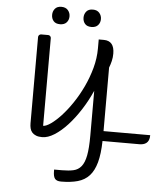

<svg xmlns="http://www.w3.org/2000/svg" viewBox="-73 -979 1153 1352"><g transform="rotate(5 503.5 -303.0)"><path d="M587 -347Q555 -275 513.5 -210.5Q472 -146 427 -97Q382 -48 336 -19Q290 10 250 10Q224 10 206.5 3Q189 -4 178.5 -16Q168 -28 164 -44.5Q160 -61 160 -80V-690Q160 -698 166 -704Q172 -710 180 -710H230Q238 -710 244 -704Q250 -698 250 -690V-70Q271 -70 304.5 -93.5Q338 -117 375.5 -157.5Q413 -198 450.5 -253.5Q488 -309 518.5 -373.5Q549 -438 568 -507.5Q587 -577 587 -647V-710H623Q698 -710 698 -619Q698 -592 692 -567Q686 -542 677 -519V-70H1007Q1007 -48 1001 -34.5Q995 -21 985 -13.5Q975 -6 962.5 -3Q950 0 937 0H676Q674 92 657.5 152Q641 212 609 247Q577 282 527.5 296Q478 310 410 310Q378 310 366 294Q354 278 354 241V230H410Q457 230 490.5 222.5Q524 215 545.5 188.5Q567 162 577 110.5Q587 59 587 -30ZM245 -854Q245 -879 260 -897.5Q275 -916 306 -916Q336 -916 352 -897.5Q368 -879 368 -854Q368 -828 352 -810.5Q336 -793 306 -793Q275 -793 260 -810.5Q245 -828 245 -854ZM467 -854Q467 -879 482 -897.5Q497 -916 528 -916Q558 -916 574 -897.5Q590 -879 590 -854Q590 -828 574 -810.5Q558 -793 528 -793Q497 -793 482 -810.5Q467 -828 467 -854Z"/></g></svg>

Font: Warnes
Style: Regular
Weight: 400
Designer: Eduardo Rodriguez Tunni
Foundry: Eduardo Rodriguez Tunni
Version: Version 1.001